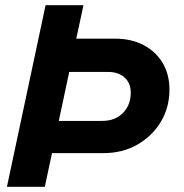

<svg xmlns="http://www.w3.org/2000/svg" viewBox="-20 -720 710 740"><path d="M6.7 0 155.7 -700H301.7L274 -571H423.7Q486.2 -571 533.3 -546.3Q580.3 -521.6 606.7 -477.6Q633.1 -433.5 633.1 -374.7Q633.1 -305.7 599.6 -250.1Q566.1 -194.6 508.7 -162.2Q451.3 -129.8 378.5 -129.8H180.4L152.7 0ZM206.6 -254H374.4Q423.2 -254 453.6 -284.4Q483.9 -314.7 483.9 -362.8Q483.9 -399.8 460.2 -421.2Q436.5 -442.7 396.4 -442.7H246.8Z"/></svg>

Font: Red Hat Display VF
Style: Italic
Weight: 300
Italic angle: -12°
Designer: Pentagram, MCKL
Foundry: Pentagram, MCKL
Version: Version 1.010